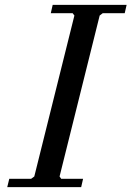

<svg xmlns="http://www.w3.org/2000/svg" viewBox="-20 -770 541 790"><path d="M225.1 -43.9 231.9 -34.2H321.8L314 0H9.8L18.1 -34.2H107.9L121.1 -43.9L286.1 -706.1L278.8 -715.8H189L196.8 -750H501L493.2 -715.8H402.8L390.1 -706.1Z"/></svg>

Font: Happy Times at the IKOB New Game Plus Edition
Style: Italic
Weight: 400
Italic angle: -16°
Designer: Lucas Le Bihan
Foundry: Lucas Le Bihan
Version: Version 1.000;PS 1.0;hotconv 1.0.88;makeotf.lib2.5.647800